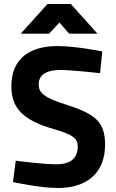

<svg xmlns="http://www.w3.org/2000/svg" viewBox="-20 -934 584 963"><path d="M493 -676C493 -676 360 -703 269 -703C131 -703 37 -642 37 -501C37 -392 95 -331 248 -287C346 -259 370 -240 370 -198C370 -145 338 -110 264 -110C193 -110 59 -128 59 -128L45 -21C45 -21 179 9 272 9C406 9 507 -59 507 -207C507 -320 462 -361 315 -408C201 -444 174 -468 174 -511C174 -556 209 -583 283 -583C341 -583 482 -567 482 -567L493 -676ZM226 -765 278 -821 327 -765H469L335 -914H218L84 -765Z"/></svg>

Font: RazerF5
Style: Bold
Weight: 700
Foundry: Razer Inc.
Version: Version 2